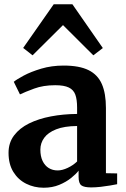

<svg xmlns="http://www.w3.org/2000/svg" viewBox="-20 -868 588 899"><path d="M184.5 11Q140 11 102.5 -7.8Q65 -26.5 42.5 -63Q20 -99.5 20 -152.5Q20 -199.5 45.8 -233.8Q71.5 -268 116 -290Q160.5 -312 218.5 -323Q276.5 -334 341 -334.5V-364.5Q341 -401.5 332.8 -424.5Q324.5 -447.5 302.2 -458.2Q280 -469 238.5 -469Q182.5 -469 140 -453.2Q97.5 -437.5 73.5 -426L44.5 -485Q57.5 -496 91 -514Q124.5 -532 173 -546.5Q221.5 -561 278 -561Q351.5 -561 394.8 -539.5Q438 -518 457 -474.2Q476 -430.5 476 -362.5V-57L528.5 -56V-5.5Q517 -3 496.2 0.5Q475.5 4 451.5 6.8Q427.5 9.5 407 9.5Q373.5 9.5 360.8 -0.2Q348 -10 348 -40V-69Q336.5 -53.5 313.2 -34.8Q290 -16 257.5 -2.5Q225 11 184.5 11ZM250 -70Q271.5 -70 297 -82Q322.5 -94 341 -112V-278Q281 -277.5 243 -262.5Q205 -247.5 187 -222.8Q169 -198 169 -167.5Q169 -136 179.5 -114.2Q190 -92.5 208.2 -81.2Q226.5 -70 250 -70ZM132.5 -609 88.5 -643.5 231.5 -848H319L461.5 -643L417 -609L275 -750.5Z"/></svg>

Font: Merriweather 36pt
Style: Bold
Weight: 700
Designer: Eben Sorkin
Foundry: Eben Sorkin
Version: Version 2.100